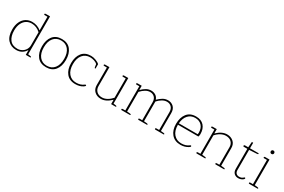

<svg xmlns="http://www.w3.org/2000/svg" viewBox="104 -1850 4435 2999"><g transform="rotate(30 2321.0 -350.0)"><path d="M46 -240Q46 -317 73 -375.5Q100 -434 148.5 -465.5Q197 -497 260 -497Q352 -497 424 -439V-685H370Q366 -685 363.5 -688Q361 -691 361 -696Q361 -710 379 -710H456V-26L498 -20Q508 -18 512 -16Q516 -14 516 -8Q516 0 509 0H428V-82H424Q367 10 257 10Q164 10 105 -53Q46 -116 46 -240ZM424 -170V-406Q353 -471 266 -471Q214 -471 172 -445Q130 -419 105 -367Q80 -315 80 -239Q80 -137 126 -76.5Q172 -16 265 -16Q306 -16 343 -36Q380 -56 402 -91.5Q424 -127 424 -170Z M580 -244Q580 -358 635 -427.5Q690 -497 796 -497Q902 -497 957 -427.5Q1012 -358 1012 -244Q1012 -129 957 -59.5Q902 10 796 10Q690 10 635 -59.5Q580 -129 580 -244ZM979 -244Q979 -351 930 -411Q881 -471 796 -471Q711 -471 662 -411Q613 -351 613 -244Q613 -137 662 -76.5Q711 -16 796 -16Q881 -16 930 -76.5Q979 -137 979 -244Z M1105 -244Q1105 -358 1160 -427.5Q1215 -497 1321 -497Q1364 -497 1410 -479.5Q1456 -462 1479 -438V-364Q1479 -357 1471 -357Q1466 -357 1463.5 -361Q1461 -365 1459 -375L1452 -425Q1432 -446 1394 -458Q1356 -470 1321 -470Q1236 -470 1187 -410Q1138 -350 1138 -244Q1138 -137 1188.5 -76.5Q1239 -16 1324 -16Q1406 -16 1460 -59Q1468 -65 1473 -65Q1478 -65 1481 -61Q1484 -57 1484 -52Q1484 -43 1460 -27Q1405 10 1324 10Q1218 10 1161.5 -59.5Q1105 -129 1105 -244Z M1624 -145V-462H1570Q1566 -462 1563.5 -465Q1561 -468 1561 -473Q1561 -487 1579 -487H1656V-146Q1656 -89 1691.5 -53.5Q1727 -18 1789 -18Q1836 -18 1881.5 -44Q1927 -70 1964 -113V-462H1910Q1906 -462 1903.5 -465Q1901 -468 1901 -473Q1901 -487 1919 -487H1996V-26L2038 -20Q2048 -18 2052 -16Q2056 -14 2056 -8Q2056 0 2049 0H1967V-76H1964Q1876 10 1784 10Q1716 10 1670 -31.5Q1624 -73 1624 -145Z M2146 -11Q2146 -25 2164 -25H2209V-462H2155Q2151 -462 2148.5 -465Q2146 -468 2146 -473Q2146 -487 2164 -487H2238V-413H2241Q2279 -451 2319 -474Q2359 -497 2407 -497Q2452 -497 2487.5 -474.5Q2523 -452 2537 -408Q2579 -449 2620 -473Q2661 -497 2711 -497Q2770 -497 2810.5 -458.5Q2851 -420 2851 -348V-25L2904 -20Q2921 -18 2921 -8Q2921 0 2914 0H2762Q2758 0 2755.5 -3Q2753 -6 2753 -11Q2753 -25 2771 -25H2819V-347Q2819 -406 2787 -437.5Q2755 -469 2707 -469Q2665 -469 2623.5 -445Q2582 -421 2546 -381V-25L2602 -20Q2619 -18 2619 -8Q2619 0 2612 0H2460Q2456 0 2453.5 -3Q2451 -6 2451 -11Q2451 -25 2469 -25H2514V-347Q2514 -406 2482.5 -437.5Q2451 -469 2403 -469Q2361 -469 2320 -444.5Q2279 -420 2241 -379V-25L2297 -20Q2314 -18 2314 -8Q2314 0 2307 0H2155Q2151 0 2148.5 -3Q2146 -6 2146 -11Z M2999 -241Q2999 -356 3054 -426.5Q3109 -497 3215 -497Q3309 -497 3359.5 -441Q3410 -385 3410 -291Q3410 -266 3401 -243H3032Q3032 -134 3084.5 -75Q3137 -16 3220 -16Q3302 -16 3356 -59Q3364 -65 3369 -65Q3374 -65 3377 -61Q3380 -57 3380 -52Q3380 -46 3374 -40.5Q3368 -35 3356 -27Q3297 10 3220 10Q3116 10 3057.5 -59Q2999 -128 2999 -241ZM3374 -269Q3377 -278 3377 -296Q3377 -381 3332 -426Q3287 -471 3215 -471Q3137 -471 3088.5 -417Q3040 -363 3033 -269Z M3500 -11Q3500 -25 3518 -25H3563V-462H3509Q3505 -462 3502.5 -465Q3500 -468 3500 -473Q3500 -487 3518 -487H3592V-411H3595Q3683 -497 3776 -497Q3844 -497 3890.5 -456Q3937 -415 3937 -344V-26L3993 -20Q4010 -18 4010 -8Q4010 0 4003 0H3851Q3847 0 3844.5 -3Q3842 -6 3842 -11Q3842 -25 3860 -25H3905V-343Q3905 -398 3869 -433.5Q3833 -469 3771 -469Q3725 -469 3678.5 -444Q3632 -419 3595 -376V-26L3651 -20Q3668 -18 3668 -8Q3668 0 3661 0H3509Q3505 0 3502.5 -3Q3500 -6 3500 -11Z M4159 -98V-459H4092Q4088 -459 4085.5 -462.5Q4083 -466 4083 -471Q4083 -478 4088 -482.5Q4093 -487 4101 -487H4159L4167 -587H4191V-487H4342Q4350 -487 4350 -478Q4350 -472 4343.5 -469.5Q4337 -467 4322 -466L4191 -459V-95Q4191 -57 4211 -37Q4231 -17 4264 -17Q4289 -17 4306.5 -24Q4324 -31 4339 -46Q4345 -52 4351 -52Q4355 -52 4358.5 -49Q4362 -46 4362 -40Q4362 -29 4341 -14Q4306 10 4262 10Q4217 10 4188 -18Q4159 -46 4159 -98Z M4495 -609Q4495 -623 4504 -631.5Q4513 -640 4526 -640Q4539 -640 4548 -631.5Q4557 -623 4557 -609Q4557 -595 4548 -586.5Q4539 -578 4526 -578Q4513 -578 4504 -586.5Q4495 -595 4495 -609ZM4447 -11Q4447 -25 4465 -25H4511V-462H4456Q4452 -462 4449.5 -465Q4447 -468 4447 -473Q4447 -487 4465 -487H4543V-26L4598 -20Q4615 -18 4615 -8Q4615 0 4608 0H4456Q4452 0 4449.5 -3Q4447 -6 4447 -11Z"/></g></svg>

Font: Maitree ExtraLight
Style: Regular
Weight: 250
Designer: CadsonDemak Team
Foundry: CadsonDemak
Version: Version 1.002